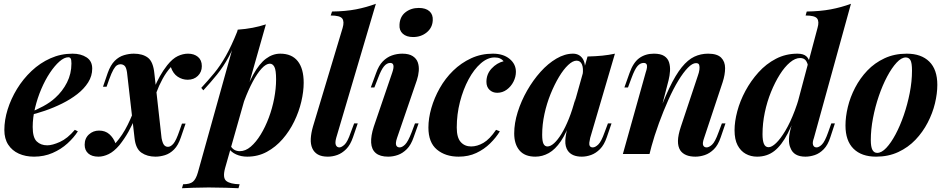

<svg xmlns="http://www.w3.org/2000/svg" viewBox="-20 -815 5011 1016"><path d="M131 -217Q172 -233 209 -253Q246 -273 272 -297Q311 -332 334.5 -378.5Q358 -425 358 -479Q358 -499 354 -505.5Q350 -512 342 -512Q320 -512 294.5 -489.5Q269 -467 244 -429.5Q219 -392 198.5 -344Q178 -296 165.5 -244Q153 -192 153 -143Q153 -87 174.5 -66.5Q196 -46 230 -46Q257 -46 297 -64Q337 -82 376 -128L392 -120Q371 -87 337 -56Q303 -25 258 -5.5Q213 14 160 14Q115 14 79.5 -2Q44 -18 23.5 -49.5Q3 -81 3 -127Q3 -180 20.5 -236Q38 -292 70 -344.5Q102 -397 147 -439.5Q192 -482 247 -506.5Q302 -531 364 -531Q408 -531 438 -511.5Q468 -492 468 -452Q468 -413 446.5 -379Q425 -345 389 -317Q353 -289 308.5 -267Q264 -245 217.5 -229Q171 -213 130 -204Z M835 -84Q840 -58 848 -48Q856 -38 869 -38Q883 -38 897.5 -54.5Q912 -71 930 -124L943 -161H962L937 -88Q923 -46 901 -24Q879 -2 853 6Q827 14 803 14Q759 14 728.5 -7Q698 -28 692 -84L652 -433Q648 -459 639 -467Q630 -475 617 -475Q608 -475 599 -469.5Q590 -464 580 -446.5Q570 -429 557 -393L544 -356H525L550 -429Q565 -471 587 -493Q609 -515 636 -523Q663 -531 688 -531Q735 -531 763 -509.5Q791 -488 797 -425ZM884 -460Q859 -432 840 -397Q821 -362 808 -326.5Q795 -291 786 -262Q786 -262 776 -262.5Q766 -263 766 -263Q770 -276 777.5 -299Q785 -322 797 -351.5Q809 -381 826 -411.5Q843 -442 865 -470Q893 -505 920.5 -518Q948 -531 975 -531Q1007 -531 1027.5 -514Q1048 -497 1048 -465Q1048 -434 1027 -413.5Q1006 -393 973 -393Q945 -393 920.5 -409Q896 -425 884 -460ZM591 -57Q629 -100 656 -155Q683 -210 697 -255Q697 -255 706.5 -254Q716 -253 716 -253Q708 -225 694 -189.5Q680 -154 659.5 -117.5Q639 -81 612 -47Q583 -13 555 0.5Q527 14 501 14Q466 14 447 -3Q428 -20 428 -49Q428 -83 450.5 -103.5Q473 -124 504 -124Q537 -124 558.5 -105Q580 -86 591 -57Z M1408 -478Q1388 -478 1364.5 -452.5Q1341 -427 1317.5 -383Q1294 -339 1273 -283Q1252 -227 1238 -166L1256 -268Q1288 -362 1320 -420Q1352 -478 1387.5 -504.5Q1423 -531 1463 -531Q1524 -531 1555.5 -491.5Q1587 -452 1587 -377Q1587 -331 1574.5 -277.5Q1562 -224 1537 -172.5Q1512 -121 1475.5 -79Q1439 -37 1392 -11.5Q1345 14 1288 14Q1256 14 1229.5 2Q1203 -10 1191 -30L1198 -46Q1208 -29 1220.5 -22Q1233 -15 1249 -15Q1279 -15 1307 -39Q1335 -63 1359.5 -103Q1384 -143 1402.5 -192.5Q1421 -242 1431 -294.5Q1441 -347 1441 -395Q1441 -444 1432 -461Q1423 -478 1408 -478ZM1238 -658Q1280 -661 1316.5 -668Q1353 -675 1387 -686L1171 75Q1157 127 1178 143Q1199 159 1248 160L1242 181Q1219 180 1176 178.5Q1133 177 1084 177Q1044 177 1004 178.5Q964 180 943 181L949 160Q985 160 1001 146.5Q1017 133 1027 98ZM1045 -350Q1081 -389 1113 -427.5Q1145 -466 1175 -519Q1205 -572 1237 -652L1240 -636Q1219 -567 1190.5 -514.5Q1162 -462 1128 -420Q1094 -378 1056 -337Z M1759 -85Q1752 -59 1757.5 -47Q1763 -35 1776 -35Q1787 -35 1803 -49.5Q1819 -64 1836 -114L1854 -162H1873L1848 -89Q1834 -48 1812 -26Q1790 -4 1765 5Q1740 14 1715 14Q1682 14 1662 2.5Q1642 -9 1632.5 -30.5Q1623 -52 1624.5 -81Q1626 -110 1636 -145L1793 -667Q1803 -701 1791 -717Q1779 -733 1730 -733L1737 -754Q1809 -755 1863.5 -765.5Q1918 -776 1969 -795Z M2094 -684Q2096 -727 2125.5 -750Q2155 -773 2196 -773Q2233 -773 2252.5 -755.5Q2272 -738 2270 -707Q2268 -668 2238 -643.5Q2208 -619 2166 -619Q2131 -619 2111.5 -636.5Q2092 -654 2094 -684ZM2056 -432Q2073 -482 2045 -482Q2027 -482 2012 -464Q1997 -446 1981 -403L1961 -352H1942L1970 -428Q1984 -468 2005.5 -490Q2027 -512 2053.5 -521.5Q2080 -531 2109 -531Q2144 -531 2164 -518Q2184 -505 2191 -484.5Q2198 -464 2196 -439.5Q2194 -415 2186 -391L2081 -85Q2072 -58 2076.5 -46.5Q2081 -35 2095 -35Q2108 -35 2123.5 -50Q2139 -65 2158 -114L2176 -162H2195L2169 -89Q2155 -48 2133 -26Q2111 -4 2085.5 5Q2060 14 2034 14Q1991 14 1968.5 -5Q1946 -24 1944 -60Q1942 -96 1958 -145Z M2597 -511Q2560 -511 2524 -479.5Q2488 -448 2459.5 -395Q2431 -342 2414 -276Q2397 -210 2397 -140Q2397 -87 2418 -63.5Q2439 -40 2473 -40Q2505 -40 2538 -59Q2571 -78 2605 -128L2625 -120Q2605 -87 2573.5 -56Q2542 -25 2500.5 -5.5Q2459 14 2407 14Q2337 14 2292 -23.5Q2247 -61 2247 -140Q2247 -189 2262.5 -243Q2278 -297 2307 -348.5Q2336 -400 2378 -441Q2420 -482 2473 -506.5Q2526 -531 2588 -531Q2643 -531 2676.5 -503.5Q2710 -476 2710 -435Q2710 -408 2697 -382.5Q2684 -357 2661.5 -340.5Q2639 -324 2611 -324Q2587 -324 2570.5 -339.5Q2554 -355 2554 -382Q2554 -423 2581.5 -452.5Q2609 -482 2645 -491Q2637 -501 2625.5 -506Q2614 -511 2597 -511Z M2877 -40Q2893 -40 2912 -57Q2931 -74 2951 -106.5Q2971 -139 2990 -186Q3009 -233 3025 -295L3003 -186Q2978 -112 2948 -68Q2918 -24 2884 -5Q2850 14 2813 14Q2757 14 2729 -19Q2701 -52 2701 -109Q2701 -163 2719.5 -222Q2738 -281 2769.5 -336Q2801 -391 2840.5 -435Q2880 -479 2924.5 -505Q2969 -531 3012 -531Q3045 -531 3063 -505Q3081 -479 3074 -424L3063 -418Q3068 -454 3059.5 -474Q3051 -494 3031 -494Q3011 -494 2986.5 -471Q2962 -448 2938 -408Q2914 -368 2893.5 -317.5Q2873 -267 2861 -211.5Q2849 -156 2849 -102Q2849 -68 2856 -54Q2863 -40 2877 -40ZM3089 -516Q3132 -517 3167 -520.5Q3202 -524 3234 -531L3103 -85Q3100 -72 3098.5 -60.5Q3097 -49 3101.5 -42Q3106 -35 3117 -35Q3130 -35 3146 -50.5Q3162 -66 3179 -114L3197 -162H3216L3191 -89Q3177 -48 3155 -26Q3133 -4 3108 5Q3083 14 3059 14Q3007 14 2985 -17Q2970 -39 2971.5 -71.5Q2973 -104 2985 -146Z M3417 0H3276L3397 -432Q3402 -446 3403.5 -457.5Q3405 -469 3401 -475.5Q3397 -482 3386 -482Q3368 -482 3353.5 -465.5Q3339 -449 3322 -403L3303 -352H3284L3311 -428Q3331 -485 3363.5 -508Q3396 -531 3440 -531Q3476 -531 3495 -518.5Q3514 -506 3520.5 -485Q3527 -464 3525.5 -439.5Q3524 -415 3518 -391ZM3449 -169Q3488 -278 3521.5 -348.5Q3555 -419 3587.5 -459Q3620 -499 3654 -515Q3688 -531 3727 -531Q3775 -531 3796 -510Q3817 -489 3817 -454.5Q3817 -420 3804 -380L3706 -85Q3696 -57 3701 -46Q3706 -35 3719 -35Q3732 -35 3748 -49.5Q3764 -64 3782 -114L3800 -162H3819L3794 -89Q3780 -47 3757.5 -25Q3735 -3 3709.5 5.5Q3684 14 3660 14Q3631 14 3611 5.5Q3591 -3 3580 -19Q3567 -39 3567.5 -69.5Q3568 -100 3583 -145L3673 -415Q3679 -431 3681 -446Q3683 -461 3680 -471Q3677 -481 3663 -481Q3644 -481 3620 -456.5Q3596 -432 3569.5 -388.5Q3543 -345 3517 -287Q3491 -229 3467 -163.5Q3443 -98 3424 -29Z M4287 -85Q4278 -61 4282.5 -48Q4287 -35 4301 -35Q4314 -35 4329.5 -50.5Q4345 -66 4362 -114L4379 -162H4398L4374 -89Q4361 -48 4339 -25.5Q4317 -3 4291.5 5.5Q4266 14 4242 14Q4180 14 4163 -32Q4154 -51 4155 -79.5Q4156 -108 4167 -145L4306 -667Q4316 -701 4304 -717Q4292 -733 4243 -733L4249 -754Q4320 -755 4376 -765.5Q4432 -776 4483 -795ZM4047 -36Q4064 -36 4087 -58Q4110 -80 4136 -123.5Q4162 -167 4186 -230.5Q4210 -294 4229 -376L4214 -268Q4181 -172 4148.5 -109Q4116 -46 4077.5 -16Q4039 14 3986 14Q3953 14 3926 -1Q3899 -16 3883 -46.5Q3867 -77 3867 -126Q3867 -172 3881.5 -226.5Q3896 -281 3924.5 -334Q3953 -387 3993.5 -432Q4034 -477 4086 -504Q4138 -531 4200 -531Q4232 -531 4247.5 -516.5Q4263 -502 4266 -476L4258 -456Q4254 -482 4244 -495Q4234 -508 4214 -508Q4188 -508 4160 -484.5Q4132 -461 4106.5 -420.5Q4081 -380 4060 -328.5Q4039 -277 4027 -219.5Q4015 -162 4015 -105Q4015 -71 4022.5 -53.5Q4030 -36 4047 -36Z M4773 -511Q4750 -511 4724.5 -483.5Q4699 -456 4674.5 -410Q4650 -364 4630.5 -307Q4611 -250 4599.5 -189.5Q4588 -129 4588 -74Q4588 -38 4596.5 -22Q4605 -6 4622 -6Q4645 -6 4670 -32.5Q4695 -59 4719 -104Q4743 -149 4762.5 -205.5Q4782 -262 4794 -323Q4806 -384 4806 -441Q4806 -483 4797.5 -497Q4789 -511 4773 -511ZM4454 -151Q4454 -197 4466.5 -249Q4479 -301 4505 -351Q4531 -401 4569.5 -441.5Q4608 -482 4660.5 -506.5Q4713 -531 4778 -531Q4855 -531 4897.5 -489Q4940 -447 4940 -366Q4940 -320 4927.5 -268Q4915 -216 4889 -166Q4863 -116 4824.5 -75.5Q4786 -35 4733.5 -10.5Q4681 14 4616 14Q4539 14 4496.5 -28Q4454 -70 4454 -151Z"/></svg>

Font: Playfair Display
Style: Bold Italic
Weight: 700
Italic angle: -14°
Designer: Claus Eggers Sørensen
Foundry: Claus Eggers Sørensen
Version: Version 1.203